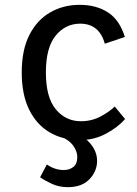

<svg xmlns="http://www.w3.org/2000/svg" viewBox="-20 -565 568 795"><path d="M311 15Q241 15 186.5 -16.5Q132 -48 101 -110.5Q70 -173 70 -265Q70 -358 101.5 -420Q133 -482 187.5 -513.5Q242 -545 310 -545Q378 -545 426.5 -514Q475 -483 497 -412L414 -384Q391 -467 312 -467Q251 -467 210.5 -417.5Q170 -368 170 -265Q170 -162 211 -112.5Q252 -63 315 -63Q359 -63 396 -82.5Q433 -102 455 -124L498 -72Q467 -37 418 -11Q369 15 311 15ZM261 210Q225 210 195.5 196.5Q166 183 146 169L174 116Q207 139 244 139Q267 139 283.5 126.5Q300 114 300 85Q300 65 286.5 43Q273 21 244 6L260 -27Q322 -7 352 27Q382 61 382 101Q382 144 350.5 177Q319 210 261 210Z"/></svg>

Font: Orienta
Style: Regular
Weight: 400
Designer: Eduardo Rodriguez Tunni
Foundry: Eduardo Rodriguez Tunni
Version: Version 1.002; ttfautohint (v1.8.4.7-5d5b);gftools[0.9.23]